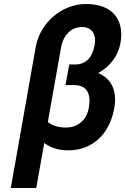

<svg xmlns="http://www.w3.org/2000/svg" viewBox="-20 -741 626 959"><path d="M318 10C348 10 376 6 402 -4C477 -32 532 -97 551 -202C567 -295 531 -351 470 -376C522 -404 569 -454 582 -528C587 -559 587 -586 581 -610C564 -682 503 -721 409 -721C346 -721 290 -695 249 -661C208 -626 170 -574 158 -504L34 198H161L201 -27C229 -5 270 10 318 10ZM424 -204C413 -140 368 -104 310 -104C270 -104 239 -114 219 -132L285 -504C296 -565 335 -606 389 -606C438 -606 462 -572 453 -518C442 -455 411 -419 354 -419H326L307 -316H350C413 -316 436 -274 424 -204Z"/></svg>

Font: Asimov
Style: NarIt
Weight: 500
Designer: Google
Version: Version 2.000980; 2014